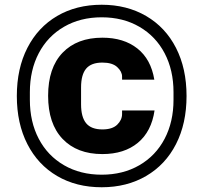

<svg xmlns="http://www.w3.org/2000/svg" viewBox="-20 -750 858 810"><path d="M51 -345Q51 -461 95.5 -548Q140 -635 221 -682.5Q302 -730 409 -730Q515 -730 596.5 -682.5Q678 -635 722.5 -548Q767 -461 767 -345Q767 -229 722.5 -142Q678 -55 596.5 -7.5Q515 40 409 40Q302 40 221 -7.5Q140 -55 95.5 -142Q51 -229 51 -345ZM409 -13Q499 -13 568 -53Q637 -93 674.5 -164.5Q712 -236 712 -329V-361Q712 -454 674.5 -525.5Q637 -597 568 -637Q499 -677 409 -677Q319 -677 250 -637Q181 -597 143.5 -525.5Q106 -454 106 -361V-329Q106 -236 143.5 -164.5Q181 -93 250 -53Q319 -13 409 -13ZM412 -591Q502 -591 559.5 -545.5Q617 -500 631 -414H495V-427Q495 -448 474.5 -467Q454 -486 412 -486Q365 -486 343.5 -460.5Q322 -435 322 -381V-310Q322 -256 343.5 -230Q365 -204 412 -204Q454 -204 474.5 -224Q495 -244 495 -269V-284H632Q619 -195 561.5 -147.5Q504 -100 412 -100Q305 -100 244 -164Q183 -228 183 -346Q183 -464 244 -527.5Q305 -591 412 -591Z"/></svg>

Font: Mozilla Headline BETA
Style: Bold
Weight: 700
Designer: Studio DRAMA
Foundry: Studio DRAMA
Version: Version 0.100